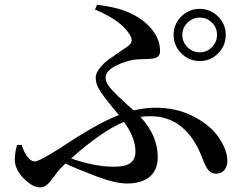

<svg xmlns="http://www.w3.org/2000/svg" viewBox="-20 -777 1040 816"><path d="M754.9 -628.9Q754.9 -597.7 776.9 -576.2Q798.8 -554.7 829.1 -554.7Q859.4 -554.7 880.9 -576.7Q902.3 -598.6 902.3 -628.9Q902.3 -659.2 880.9 -680.7Q859.4 -702.1 829.1 -702.1Q798.8 -702.1 776.9 -680.7Q754.9 -659.2 754.9 -628.9ZM939.5 -628.9Q939.5 -583 907.2 -550.3Q875 -517.6 829.1 -517.6Q783.2 -517.6 750.5 -550.3Q717.8 -583 717.8 -628.9Q717.8 -674.8 750.5 -707Q783.2 -739.3 829.1 -739.3Q875 -739.3 907.2 -706.5Q939.5 -673.8 939.5 -628.9ZM555.7 -132.8Q555.7 -192.4 506.8 -258.8Q415 -221.7 282.2 -103.5Q383.8 -68.4 462.9 -68.4Q513.7 -68.4 534.7 -84.5Q555.7 -100.6 555.7 -132.8ZM383.8 -736.3 392.6 -756.8Q493.2 -744.1 543.9 -715.8Q595.7 -690.4 627.9 -648.9Q660.2 -607.4 660.2 -560.5Q660.2 -547.9 654.3 -540Q648.4 -532.2 636.7 -529.8Q625 -527.3 613.8 -526.4Q602.5 -525.4 585.4 -525.4Q568.4 -525.4 558.6 -524.4Q515.6 -519.5 472.2 -497.6Q428.7 -475.6 428.7 -446.3Q428.7 -435.5 435.1 -422.9Q441.4 -410.2 457 -393.6Q472.7 -377 483.4 -366.7Q494.1 -356.4 517.6 -335Q541 -313.5 547.9 -307.6Q599.6 -319.3 639.6 -319.3Q729.5 -319.3 800.3 -283.2Q871.1 -247.1 907.2 -196.3Q946.3 -140.6 946.3 -92.8Q946.3 -70.3 934.1 -54.7Q921.9 -39.1 897.5 -39.1Q877 -39.1 864.3 -55.7Q851.6 -72.3 839.8 -105.5Q771.5 -283.2 619.1 -283.2Q597.7 -283.2 577.1 -280.3Q650.4 -200.2 650.4 -109.4Q650.4 -54.7 616.2 -25.9Q582 2.9 519.5 2.9Q470.7 2.9 387.7 -28.3Q293.9 -64.5 257.8 -82L237.3 -61.5Q226.6 -50.8 210 -27.3Q193.4 -3.9 180.2 7.8Q167 19.5 150.4 19.5Q118.2 19.5 80.6 -19Q43 -57.6 43 -97.7Q43 -129.9 52.7 -161.1H72.3Q81.1 -130.9 96.7 -110.8Q112.3 -90.8 127 -90.8Q146.5 -90.8 235.4 -147.5Q396.5 -254.9 485.4 -288.1Q478.5 -295.9 458 -320.8Q437.5 -345.7 429.7 -356Q421.9 -366.2 409.2 -384.8Q396.5 -403.3 391.6 -418Q386.7 -432.6 386.7 -447.3Q386.7 -465.8 403.8 -487.3Q420.9 -508.8 439.5 -522.5Q458 -536.1 487.3 -555.7Q516.6 -575.2 524.4 -581.1Q547.9 -598.6 535.2 -622.1Q503.9 -686.5 383.8 -736.3Z"/></svg>

Font: GenYoMin TW TTF SemiBold
Style: Regular
Weight: 600
Version: Version 1.300